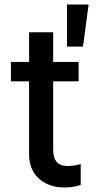

<svg xmlns="http://www.w3.org/2000/svg" viewBox="-20 -818 424 845"><path d="M326 -545.5H214.1V-676.1H108V-545.5H28.1V-460.2H108V-138.1C107.6 -39.1 183.2 8.9 267 7.1C300.8 6.7 322.4 0.4 335.2 -4.3V-96.2C316.1 -90.9 296.5 -87.4 279.5 -87.4C245 -87.4 214.1 -98.7 214.1 -160.2V-460.2H326ZM274.9 -612.9H345.2L370 -797.9H274.9Z"/></svg>

Font: Margiela Sans Medium
Style: Regular
Weight: 500
Designer: Stefan Endress, Andreas Faust
Version: Version 1.100;FEAKit 1.0